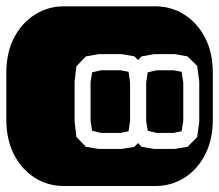

<svg xmlns="http://www.w3.org/2000/svg" viewBox="-66 -646 709 622"><g transform="rotate(90 289.0 -334.5)"><path d="M213.9 0Q147.9 0 99.6 -25.1Q51.3 -50.3 24.7 -92.8Q-2 -135.3 -2 -186V-482.9Q-2 -534.2 24.7 -576.4Q51.3 -618.7 99.6 -643.8Q147.9 -668.9 213.9 -668.9H364.3Q430.2 -668.9 478.8 -643.8Q527.3 -618.7 553.7 -576.4Q580.1 -534.2 580.1 -482.9V-186Q580.1 -135.3 553.7 -92.8Q527.3 -50.3 478.8 -25.1Q430.2 0 364.3 0ZM241.2 -221.2H372.1L420.9 -227.1L453.1 -257.8L460 -299.8V-374L453.1 -415L440.9 -426.8L453.1 -438L460 -479V-545.9L453.1 -586.9L421.9 -618.2L372.1 -625H241.2L190.9 -618.2L160.2 -586.9L152.8 -545.9V-479L160.2 -438L171.9 -426.8L160.2 -415L152.8 -374V-299.8L160.2 -257.8L191.9 -227.1ZM244.1 -453.1 211.9 -458 205.1 -486.8V-541L210 -567.9L244.1 -573.2H369.1L402.8 -567.9L408.2 -541V-486.8L400.9 -458L369.1 -453.1ZM244.1 -272.9 211.9 -277.8 205.1 -307.1V-369.1L210 -396L244.1 -400.9H369.1L402.8 -396L408.2 -369.1V-307.1L400.9 -277.8L369.1 -272.9Z"/></g></svg>

Font: Monofett
Style: Regular
Weight: 400
Designer: Vernon Adams
Foundry: Vernon Adams
Version: Version 1.100; ttfautohint (v1.8.4.7-5d5b);gftools[0.9.28]